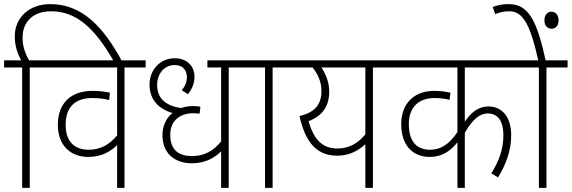

<svg xmlns="http://www.w3.org/2000/svg" viewBox="-20 -916 2787 936"><path d="M88 -587V0H125V-587H228V-622H122C105 -650 90 -687 90 -732C90 -814 146 -861 228 -861C349 -861 439 -785 536 -615H576C484 -786 380 -896 225 -896C123 -896 52 -831 52 -739C52 -690 67 -652 83 -622H0V-587Z M690 -587V-622H214V-587H551V-256C514 -211 469 -186 412 -186C348 -186 300 -221 300 -308C300 -395 348 -438 429 -438C466 -438 490 -434 512 -428L516 -464C495 -469 466 -473 431 -473C328 -473 262 -415 262 -308C262 -205 326 -151 410 -151C477 -151 521 -179 551 -209V0H587V-587Z M1198 -587V-622H991V-587H1058V-227C1023 -182 976 -155 917 -155C854 -155 810 -182 810 -259C810 -332 862 -364 923 -364C931 -364 944 -363 953 -362L957 -396C947 -397 934 -399 921 -399C899 -399 879 -395 862 -389C794 -400 746 -432 746 -501C746 -556 780 -599 832 -599C874 -599 891 -570 891 -540C891 -514 881 -494 866 -476L896 -457C916 -481 928 -509 928 -542C928 -597 888 -632 832 -632C762 -632 709 -577 709 -504C709 -429 754 -385 821 -365C787 -338 772 -298 772 -257C772 -168 832 -120 915 -120C984 -120 1028 -149 1058 -178V0H1095V-587Z M1309 -587H1412V-622H1184V-587H1272V0H1309Z M1901 -622H1398V-587H1504C1529 -555 1547 -519 1547 -473C1547 -406 1516 -369 1440 -350C1470 -219 1525 -157 1625 -157C1685 -157 1730 -184 1761 -213V0H1798V-587H1901ZM1484 -325C1546 -349 1585 -392 1585 -470C1585 -515 1568 -555 1547 -587H1761V-261C1725 -217 1681 -192 1625 -192C1547 -192 1509 -241 1484 -325Z M2533 -587V-622H1887V-587H2210V-272C2168 -209 2125 -186 2077 -186C2016 -186 1973 -221 1973 -311C1973 -393 2021 -438 2098 -438C2127 -438 2151 -435 2171 -429L2176 -464C2156 -469 2125 -473 2096 -473C2001 -473 1936 -413 1936 -311C1936 -201 1998 -151 2074 -151C2138 -151 2176 -181 2210 -222V0H2246V-269C2285 -337 2321 -363 2357 -363C2408 -363 2434 -325 2434 -257C2434 -185 2410 -126 2375 -71L2408 -51C2446 -114 2472 -180 2472 -256C2472 -351 2423 -397 2362 -397C2316 -397 2280 -373 2246 -323V-587Z M2644 -587H2747V-622H2640C2597 -816 2557 -896 2460 -896C2427 -896 2403 -890 2382 -882L2394 -847C2412 -855 2436 -861 2462 -861C2526 -861 2563 -806 2604 -622H2519V-587H2607V0H2644ZM2634 -817C2634 -790 2650 -776 2668 -776C2688 -776 2703 -789 2703 -817C2703 -842 2689 -859 2668 -859C2649 -859 2634 -843 2634 -817Z"/></svg>

Font: Noto Sans SemiCondensed ExtraLight
Style: Italic
Weight: 200
Width: 4
Italic angle: -12°
Designer: Monotype Design Team
Foundry: Monotype Imaging Inc.
Version: Version 2.013